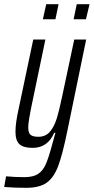

<svg xmlns="http://www.w3.org/2000/svg" viewBox="-63 -699 448 918"><path d="M-43 195 -34 144Q6 148 54 148Q95 148 118.5 133Q142 118 156 86Q170 54 187 -10L202 -64H196Q165 8 93 8Q49 8 30 -9.5Q11 -27 11 -69Q11 -111 26 -178L96 -510H154L90 -203Q82 -165 77 -135Q72 -105 72 -90Q72 -64 83 -54.5Q94 -45 120 -45Q155 -45 175.5 -69Q196 -93 208 -131.5Q220 -170 235 -242L292 -510H349L259 -73Q236 40 215 95.5Q194 151 159.5 175Q125 199 63 199Q4 199 -43 195ZM142 -607 158 -679H217L202 -607ZM289 -607 304 -679H365L348 -607Z"/></svg>

Font: Saira Ultra Condensed
Style: Italic
Weight: 400
Width: 1
Italic angle: -12°
Designer: Hector Gatti with collaboration of the Omnibus-Type team
Foundry: Omnibus-Type
Version: Version 1.001; ttfautohint (v1.8)